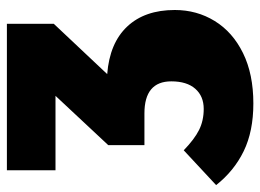

<svg xmlns="http://www.w3.org/2000/svg" viewBox="-121 -617 755 557"><g transform="rotate(-90 256.5 -338.5)"><path d="M506 -209Q506 -145 474 -93Q442 -41 381 -11Q320 19 235 19Q154 19 96.5 -9Q39 -37 -2 -89L99 -183Q131 -152 158 -138.5Q185 -125 219 -125Q256 -125 277.5 -149.5Q299 -174 299 -219Q299 -297 206 -297H114V-402L257 -555H41V-696H466V-560L320 -405Q410 -398 458 -347Q506 -296 506 -209Z"/></g></svg>

Font: Fira Sans Condensed Black
Style: Regular
Weight: 900
Width: 3
Designer: Carrois Corporate & Edenspiekermann AG
Foundry: Carrois Corporate GbR & Edenspiekermann AG
Version: Version 4.203